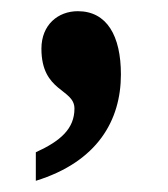

<svg xmlns="http://www.w3.org/2000/svg" viewBox="-20 -169 300 343"><path d="M44 103V154C154 120 196 46 196 -36C196 -105 171 -149 119 -149C84 -149 54 -125 54 -82C54 -4 113 -11 113 25C113 61 88 83 44 103Z"/></svg>

Font: Noto Serif Lao ExtraCondensed ExtraBold
Style: Regular
Weight: 800
Width: 2
Designer: Monotype Design Team
Foundry: Monotype Imaging Inc.
Version: Version 2.003